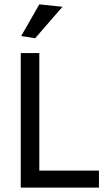

<svg xmlns="http://www.w3.org/2000/svg" viewBox="-20 -859 497 879"><path d="M77 -694 160 -839 266 -828 141 -684ZM75 -616H160V-78H433V0H75Z"/></svg>

Font: Athiti Medium
Style: Regular
Weight: 500
Designer: CadsonDemak Team
Foundry: CadsonDemak
Version: Version 1.033